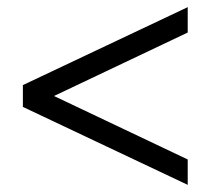

<svg xmlns="http://www.w3.org/2000/svg" viewBox="-20 -553 589 537"><path d="M505 -36 44 -254V-315L505 -533V-462L130 -284V-285L505 -107Z"/></svg>

Font: Nunito Sans 7pt SemiCondensed
Style: Regular
Weight: 400
Width: 4
Designer: Vernon Adams
Foundry: Vernon Adams
Version: Version 3.101;gftools[0.9.27]